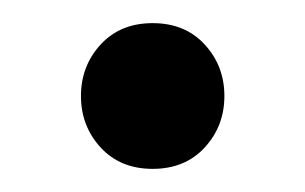

<svg xmlns="http://www.w3.org/2000/svg" viewBox="-20 -415 264 166"><path d="M67 -287.5Q50 -306 50 -332Q50 -358 67 -376.5Q84 -395 112 -395Q140 -395 157 -376.5Q174 -358 174 -332Q174 -306 157 -287.5Q140 -269 112 -269Q84 -269 67 -287.5Z"/></svg>

Font: Convergence
Style: Regular
Weight: 400
Designer: Nicolas Silva and John Vargas
Foundry: Nicolas Silva and Jonh Vargas
Version: Version 1.002